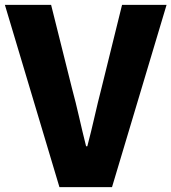

<svg xmlns="http://www.w3.org/2000/svg" viewBox="-29 -765 701 785"><path d="M214 0H429L652 -745H470L386 -405C365 -325 350 -249 328 -167H323C302 -249 287 -325 265 -405L180 -745H-9Z"/></svg>

Font: Noto Sans CJK TC Black
Style: Regular
Weight: 900
Designer: Ryoko NISHIZUKA 西塚涼子 (kana, bopomofo & ideographs); Paul D. Hunt (Latin, Greek & Cyrillic); Sandoll Communications 산돌커뮤니
Foundry: Adobe
Version: Version 2.004;hotconv 1.0.118;makeotfexe 2.5.65603